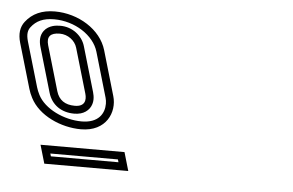

<svg xmlns="http://www.w3.org/2000/svg" viewBox="-282 -730 742 487"><g transform="rotate(5 88.5 -486.5)"><path d="M-153.7 -293H60.1L46.4 -340H-167.4ZM-234.6 -647C-245.5 -633 -247.8 -615 -241.4 -593L-208 -479C-205.9 -471.7 -202.9 -464.2 -198.9 -456.5C-176.9 -413.3 -119.8 -388 -68.9 -388C-4.2 -388 17.4 -439.1 5.7 -479L-27.6 -593C-42.8 -644.9 -100.7 -680 -160.5 -680C-193 -680 -217.7 -669 -234.6 -647ZM-143.2 -625C-122.4 -625 -104.1 -611 -98.9 -593L-65.5 -479C-60.8 -462.8 -63.7 -446 -89.6 -446C-114.6 -446 -130.3 -457 -136.8 -479L-170.1 -593C-176.3 -614.3 -167.4 -625 -143.2 -625ZM-138.7 -313 -140.7 -320H31.4L33.4 -313ZM-218.8 -634.8C-206 -651.4 -188.4 -660 -160.5 -660C-107.5 -660 -58.8 -628.3 -46.8 -587.4L-13.5 -473.4C-12 -468.4 -11.3 -463.1 -11.3 -457.9C-11.2 -433.1 -26 -408 -68.9 -408C-114.4 -408 -163.9 -431.8 -181.1 -465.6C-184.5 -472.3 -187.1 -478.6 -188.8 -484.6L-222.2 -598.6C-227.4 -616.7 -224.9 -626.9 -218.8 -634.8ZM-143.2 -645C-149.9 -645 -156.3 -644.4 -162.5 -642.7C-170.6 -640.4 -178.9 -636 -184.7 -628.2C-194.2 -615.5 -193 -600.2 -189.3 -587.4L-156 -473.4C-147.1 -442.9 -121.6 -426 -89.6 -426C-83.7 -426 -78.1 -426.6 -72.7 -428.2C-64 -430.7 -56 -435.9 -50.8 -443.2C-40.7 -457.5 -43.1 -473.5 -46.3 -484.6L-79.7 -598.6C-87.6 -625.7 -113.7 -645 -143.2 -645Z"/></g></svg>

Font: Din Kursivschrift
Style: BreitLeftGho
Weight: 400
Version: Version 1.089